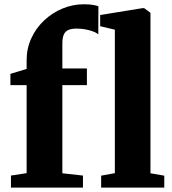

<svg xmlns="http://www.w3.org/2000/svg" viewBox="-20 -856 784 876"><path d="M30 0V-55L101.5 -66V-467.5H27.5V-519L101.5 -541.5V-581.5Q101.5 -635 122.8 -681.2Q144 -727.5 181 -762.5Q218 -797.5 265 -817Q312 -836.5 363 -836.5Q390.5 -836.5 406.8 -833.2Q423 -830 429 -827.5L428.5 -699.5Q413 -711.5 385.2 -718.5Q357.5 -725.5 329 -725.5Q306 -725.5 291.8 -719.2Q277.5 -713 271 -698Q264.5 -683 264.5 -657.5V-543.5H376.5V-467.5H264.5V-65.5L358.5 -55V0ZM504 -66V-720.5L437 -736.5V-787.5L631.5 -819H637.5L666.5 -797.5V-65.5L729.5 -54.5V0H441.5V-54.5Z"/></svg>

Font: Merriweather 48pt Black
Style: Regular
Weight: 900
Version: Version 2.100